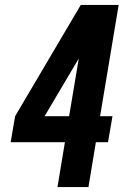

<svg xmlns="http://www.w3.org/2000/svg" viewBox="-20 -755 540 775"><path d="M212 0 242 -181H23L41 -286L306 -735H459L384 -286H434L416 -181H367L337 0ZM259 -286 298 -519 160 -286Z"/></svg>

Font: Iosevka SS04 Extrabold Oblique
Style: Regular
Weight: 800
Italic angle: -9°
Monospace: yes
Designer: Belleve Invis
Foundry: Belleve Invis
Version: Version 19.0.0; ttfautohint (v1.8.4)